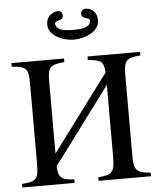

<svg xmlns="http://www.w3.org/2000/svg" viewBox="-60 -966 839 1018"><g transform="rotate(-5 359.5 -457.5)"><path d="M494 -848Q494 -825 480.5 -807.5Q467 -790 446.5 -779Q426 -768 402.5 -762.5Q379 -757 359 -757Q339 -757 315.5 -762.5Q292 -768 271.5 -779.5Q251 -791 237.5 -808Q224 -825 224 -848Q224 -881 244.5 -898Q265 -915 286 -915Q297 -915 303.5 -909Q310 -903 310 -890Q310 -878 303 -873Q296 -868 288 -866Q280 -864 273 -861Q266 -858 266 -849Q266 -832 285.5 -820.5Q305 -809 359 -809Q413 -809 432.5 -820.5Q452 -832 452 -849Q452 -858 445 -861Q438 -864 430 -866Q422 -868 415 -873Q408 -878 408 -890Q408 -903 416 -909Q424 -915 435 -915Q458 -915 476 -898Q494 -881 494 -848ZM423 0V-19Q452 -21 469.5 -26Q487 -31 496 -42Q505 -53 508 -72.5Q511 -92 511 -124V-503L208 -96Q209 -74 213 -59.5Q217 -45 226.5 -36.5Q236 -28 252.5 -24Q269 -20 295 -19L296 0H17V-19Q46 -21 63.5 -25Q81 -29 90.5 -40Q100 -51 103 -70.5Q106 -90 106 -122V-548Q106 -577 103 -595Q100 -613 90.5 -622.5Q81 -632 63.5 -636.5Q46 -641 17 -643V-662H297V-643Q270 -641 252.5 -636.5Q235 -632 225 -622.5Q215 -613 211.5 -595Q208 -577 208 -548V-164L510 -569Q509 -591 504.5 -605Q500 -619 490.5 -626.5Q481 -634 464 -637.5Q447 -641 422 -643V-662H702V-643Q674 -641 656.5 -636.5Q639 -632 629.5 -622Q620 -612 616.5 -594.5Q613 -577 613 -548V-111Q613 -84 616.5 -67.5Q620 -51 629.5 -41Q639 -31 656.5 -26Q674 -21 702 -19V0Z"/></g></svg>

Font: STIXGeneralUnicodeRegular
Style: Regular
Weight: 400
Designer: MicroPress Inc., with final additions and corrections provided by Coen Hoffman, Elsevier (retired)
Version: Version 1.1.0